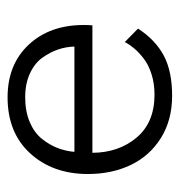

<svg xmlns="http://www.w3.org/2000/svg" viewBox="-4 -458 474 507"><g transform="rotate(-90 233.5 -205.0)"><path d="M83 -198.5Q83.5 -129 123.2 -81.8Q163 -34.5 236.5 -34.5Q266 -34.5 291 -42.5Q316 -50.5 332.5 -63.5Q349 -76.5 359 -88.5Q369 -100.5 375.5 -113L411 -78Q381.5 -32.5 340 -10.2Q298.5 12 233.5 12Q169.5 12 122.2 -17.5Q75 -47 51 -97Q27 -147 27 -210.5Q27 -303 81.5 -362.8Q136 -422.5 229.5 -422.5Q316 -422.5 368.2 -367Q420.5 -311.5 420.5 -221Q420.5 -208.5 419.5 -198.5ZM363.5 -246Q363 -268 355.8 -289.2Q348.5 -310.5 334 -330.8Q319.5 -351 292.5 -363.5Q265.5 -376 230 -376Q192.5 -376 164.2 -364Q136 -352 120 -332Q104 -312 95.8 -290.8Q87.5 -269.5 85.5 -246Z"/></g></svg>

Font: League Spartan Light
Style: Regular
Weight: 277
Foundry: The League of Moveable Type
Version: Version 2.002